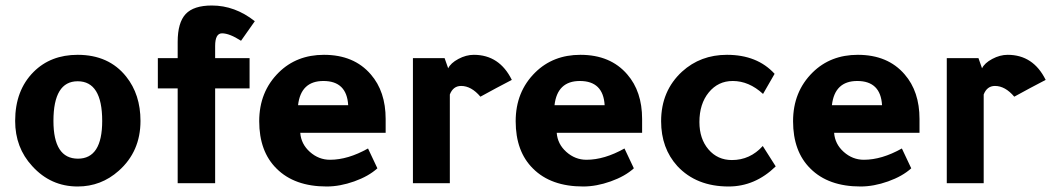

<svg xmlns="http://www.w3.org/2000/svg" viewBox="-20 -665 3820 697"><path d="M262 -466Q375 -466 438 -387Q490 -322 490 -226Q490 -115 411 -45Q347 12 262 12Q164 12 97 -62Q35 -129 35 -226Q35 -337 102 -404Q164 -466 262 -466ZM174 -226Q174 -89 263 -89Q351 -89 351 -226Q351 -370 262 -370Q174 -370 174 -226Z M553 -344V-454H625V-513Q625 -583 654 -614Q683 -645 749 -645Q833 -645 905 -588L855 -517Q813 -544 786 -544Q761 -544 761 -498V-454H886V-344H761V0H625V-344Z M1380 -183H1070Q1073 -142 1105 -113.5Q1137 -85 1178 -85Q1243 -85 1316 -126L1350 -54Q1318 -25 1266 -6.5Q1214 12 1166 12Q1049 12 984 -53Q921 -115 921 -225Q921 -332 992 -402Q1057 -466 1156 -466Q1265 -466 1326 -395Q1380 -333 1380 -233ZM1062 -283H1244Q1239 -371 1154 -371Q1072 -371 1062 -283Z M1594 -454 1607 -417Q1616 -436 1644 -451Q1672 -466 1700 -466Q1793 -466 1838 -375Q1821 -366 1781 -345Q1743 -324 1724 -314Q1691 -353 1654 -353Q1625 -353 1613 -322V0H1479V-454Z M2311 -183H2001Q2004 -142 2036 -113.5Q2068 -85 2109 -85Q2174 -85 2247 -126L2281 -54Q2249 -25 2197 -6.5Q2145 12 2097 12Q1980 12 1915 -53Q1852 -115 1852 -225Q1852 -332 1923 -402Q1988 -466 2087 -466Q2196 -466 2257 -395Q2311 -333 2311 -233ZM1993 -283H2175Q2170 -371 2085 -371Q2003 -371 1993 -283Z M2792 -397 2750 -324Q2699 -371 2640 -371Q2587 -371 2553 -329.5Q2519 -288 2519 -222Q2519 -161 2552 -122.5Q2585 -84 2637 -84Q2703 -84 2749 -135L2796 -61Q2721 12 2625 12Q2508 12 2439 -62Q2380 -127 2380 -225Q2380 -335 2456 -405Q2523 -466 2619 -466Q2729 -466 2792 -397Z M3318 -183H3008Q3011 -142 3043 -113.5Q3075 -85 3116 -85Q3181 -85 3254 -126L3288 -54Q3256 -25 3204 -6.5Q3152 12 3104 12Q2987 12 2922 -53Q2859 -115 2859 -225Q2859 -332 2930 -402Q2995 -466 3094 -466Q3203 -466 3264 -395Q3318 -333 3318 -233ZM3000 -283H3182Q3177 -371 3092 -371Q3010 -371 3000 -283Z M3532 -454 3545 -417Q3554 -436 3582 -451Q3610 -466 3638 -466Q3731 -466 3776 -375Q3759 -366 3719 -345Q3681 -324 3662 -314Q3629 -353 3592 -353Q3563 -353 3551 -322V0H3417V-454Z"/></svg>

Font: Tajawal ExtraBold
Style: Regular
Weight: 800
Designer: Boutros Fonts
Foundry: Created by Boutros International 2017
Version: Version 1.700